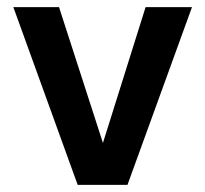

<svg xmlns="http://www.w3.org/2000/svg" viewBox="-20 -520 577 540"><path d="M17.5 -500H146L269.5 -118L389.5 -500H520L338.5 0H198.5Z"/></svg>

Font: Overused Grotesk SemiBold
Style: Regular
Weight: 610
Version: Version 0.004